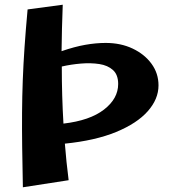

<svg xmlns="http://www.w3.org/2000/svg" viewBox="-20 -783 740 814"><path d="M77 11Q75 -83 74 -160Q73 -237 73.5 -306Q74 -375 76.5 -442Q79 -509 84 -582.5Q89 -656 97 -743L246 -763Q242 -659 241 -566Q296 -585 341.5 -593Q387 -601 428 -601Q492 -601 542.5 -577Q593 -553 622.5 -512.5Q652 -472 652 -421Q652 -363 606.5 -311.5Q561 -260 472.5 -223.5Q384 -187 255 -174Q261 -97 271 -19ZM481 -427Q481 -466 459 -486Q437 -506 401 -511.5Q365 -517 323 -513.5Q281 -510 242 -501Q242 -376 249 -259Q361 -272 421 -318.5Q481 -365 481 -427Z"/></svg>

Font: Marhey SemiBold
Style: Regular
Weight: 600
Designer: Nur Syamsi & Bustanul Arifin
Foundry: Namelatype
Version: Version 1.000; ttfautohint (v1.8.4.7-5d5b)